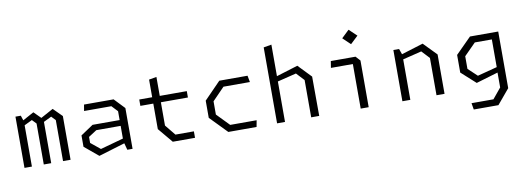

<svg xmlns="http://www.w3.org/2000/svg" viewBox="-70 -1224 5101 1871"><g transform="rotate(-10 2480.0 -289.0)"><path d="M463.5 0H538V-432.5L452 -518.5L328.5 -451L261 -518.5L151 -458.5L135 -507H82V0H155.5V-408.5L233.5 -446.5L273 -405.5V0H346.5V-408.5L424.5 -446.5L463.5 -405.5Z M1099.5 0H1151.5V-403.5L1053 -507H760.5L750 -445H1020L1076 -385.5V-298H808L684 -215V-103L821.5 11.5L1081.5 -67ZM754 -128.5V-188L835 -240.5H1076V-115L848 -52Z M1549.5 0H1769.5V-64H1587L1502 -168.5V-399H1769.5V-462H1502V-649.5L1427 -636.5V-462H1299V-399H1427V-146.5Z M2099 0H2378.5L2390.5 -64.5H2129L2009 -188V-319L2129 -442.5H2390.5L2378.5 -507H2099L1935 -338.5V-168.5Z M2919 0H2998.5L2997 -389.5L2873 -518.5L2660 -453V-765L2581.5 -751.5V0H2660V-400.5L2846.5 -446.5L2919 -369Z M3409 0H3488V-462L3447 -507H3202.5L3192 -441H3409ZM3350.5 -706 3425.5 -634.5 3501 -706 3425.5 -777.5Z M4159 0H4238.5V-389.5L4113 -518.5L3897.5 -452L3878 -507H3821.5V0H3900V-400.5L4086.5 -446.5L4159 -369Z M4492.5 200H4736.5L4859 53.5V-507H4579.5L4425 -352V-177.5L4566 -50L4783 -114.5V33L4698.5 135.5H4481.5ZM4500.5 -200.5V-325.5L4616 -442H4784.5V-168L4589.5 -117Z"/></g></svg>

Font: Monaspace Krypton Light
Style: Regular
Weight: 300
Designer: Riley Cran & the Lettermatic Team
Foundry: Lettermatic
Version: Version 1.101 (Monaspace Krypton)